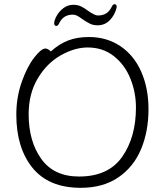

<svg xmlns="http://www.w3.org/2000/svg" viewBox="-20 -885 785 918"><path d="M447 -764Q426 -764 410.5 -771.5Q395 -779 373 -794Q360 -804 349.5 -809.5Q339 -815 328 -815Q305 -815 288.5 -804.5Q272 -794 261 -770Q256 -761 249 -761Q245 -761 242 -764Q239 -767 239 -773Q239 -787 250.5 -808.5Q262 -830 283 -846Q304 -862 330 -862Q352 -862 367.5 -854.5Q383 -847 403 -832Q405 -830 415 -824Q425 -818 433 -814.5Q441 -811 449 -811Q472 -811 488.5 -821.5Q505 -832 516 -856Q521 -865 528 -865Q532 -865 535 -862Q538 -859 538 -853Q538 -850 537 -847Q529 -813 505 -788.5Q481 -764 447 -764ZM197 -653Q209 -653 223 -639Q263 -675 306 -691.5Q349 -708 405 -708Q491 -708 556 -664Q621 -620 655.5 -541.5Q690 -463 690 -363Q690 -257 654.5 -172Q619 -87 546 -37Q473 13 366 13Q213 13 135.5 -82.5Q58 -178 58 -337Q58 -419 83.5 -492Q109 -565 143 -609Q177 -653 197 -653ZM358 -41Q498 -41 564 -135Q630 -229 630 -371Q630 -443 603.5 -509Q577 -575 524.5 -616.5Q472 -658 399 -658Q337 -658 270.5 -620.5Q204 -583 160.5 -510Q117 -437 117 -339Q117 -209 177.5 -125Q238 -41 358 -41Z"/></svg>

Font: JyunsaiKaai Light
Style: Regular
Weight: 300
Designer: Fontworks Inc.
Version: Version 0.030;April 7, 2024;FontCreator 14.0.0.2901 64-bit